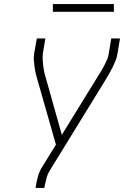

<svg xmlns="http://www.w3.org/2000/svg" viewBox="-20 -924 640 944"><path d="M155 0 156 -7Q160 -33 167 -58Q174 -83 189 -106L255 -213L166 -525Q161 -541 157 -557.5Q153 -574 150.5 -591Q148 -608 146.5 -626Q145 -644 148 -662L161 -735H203L191 -662Q189 -645 190 -629Q191 -613 193 -597Q195 -581 198.5 -565.5Q202 -550 207 -535L284 -261L459 -545Q468 -559 476.5 -573Q485 -587 492.5 -601.5Q500 -616 506.5 -631Q513 -646 515 -662L527 -735H570L558 -662Q555 -643 548 -625.5Q541 -608 532.5 -591Q524 -574 514.5 -557.5Q505 -541 495 -525L225 -86Q214 -68 208.5 -47.5Q203 -27 199 -7L198 0ZM540 -866H240V-904H540Z"/></svg>

Font: Iosevka Curly XLtEx
Style: Italic
Weight: 200
Width: 7
Italic angle: -9°
Monospace: yes
Designer: Belleve Invis
Foundry: Belleve Invis
Version: Version 11.1.0; ttfautohint (v1.8.3)